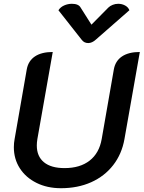

<svg xmlns="http://www.w3.org/2000/svg" viewBox="-20 -983 757 1012"><path d="M53 -207Q53 -230 57 -250L121 -617Q129 -662 164 -685.5Q199 -709 258 -709L177 -250Q174 -232 174 -216Q174 -159 211.5 -128Q249 -97 320 -97Q402 -97 452.5 -136.5Q503 -176 516 -250L580 -617Q588 -662 623 -685.5Q658 -709 717 -709L636 -250Q622 -171 576.5 -112.5Q531 -54 460.5 -22.5Q390 9 301 9Q229 9 172.5 -19Q116 -47 84.5 -96Q53 -145 53 -207ZM551 -943Q560 -952 574 -957.5Q588 -963 603 -963Q623 -963 639.5 -954Q656 -945 662 -929L485 -774Q465 -756 445 -756Q423 -756 410 -774L288 -929Q299 -946 318.5 -954.5Q338 -963 359 -963Q394 -963 405 -943L462 -853Z"/></svg>

Font: K2D SemiBold
Style: Italic
Weight: 600
Italic angle: -10°
Designer: Katatrad Aksorn Co.,Ltd.
Foundry: Cadson Demak Co.,Ltd.
Version: Version 1.000; ttfautohint (v1.6)